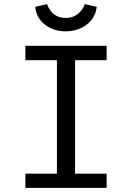

<svg xmlns="http://www.w3.org/2000/svg" viewBox="-20 -911 640 931"><path d="M497 -619H344V-69H497V0H103V-69H256V-619H103V-689H497ZM151 -878 208 -891Q233 -824 298 -824Q332 -824 356 -842Q380 -860 391 -891L449 -878Q443 -824 400 -791.5Q357 -759 298 -759Q240 -759 198 -791.5Q156 -824 151 -878Z"/></svg>

Font: Fira Mono
Style: Regular
Weight: 400
Designer: Carrois Corporate & Edenspiekermann AG
Foundry: Carrois Corporate GbR & Edenspiekermann AG
Version: Version 3.206